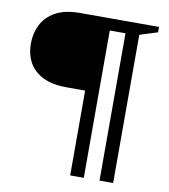

<svg xmlns="http://www.w3.org/2000/svg" viewBox="-87 -744 833 944"><g transform="rotate(10 329.5 -272.5)"><path d="M395 125H327V-298.5H236Q162 -298.5 115 -322.2Q68 -346 46 -387.2Q24 -428.5 24 -480.5Q24 -531 45.5 -574.2Q67 -617.5 113.8 -643.8Q160.5 -670 236 -670H630.5V-643L541.5 -615V125H473.5V-610.5H395Z"/></g></svg>

Font: Newsreader 16pt ExtraBold
Style: Regular
Weight: 800
Designer: Hugues Gentile
Foundry: Production Type
Version: Version 1.003; ttfautohint (v1.8.3)